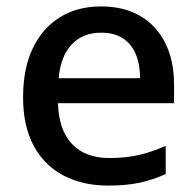

<svg xmlns="http://www.w3.org/2000/svg" viewBox="-20 -569 612 599"><path d="M295 -549Q366 -549 417 -519.5Q468 -490 495.5 -435Q523 -380 523 -305V-247H161Q163 -164 204.5 -120Q246 -76 321 -76Q373 -76 413.5 -85.5Q454 -95 497 -114V-26Q457 -8 415.5 1Q374 10 317 10Q239 10 179 -21Q119 -52 85.5 -113.5Q52 -175 52 -265Q52 -356 82.5 -419Q113 -482 167.5 -515.5Q222 -549 295 -549ZM295 -467Q238 -467 203.5 -430Q169 -393 163 -325H417Q417 -367 404 -399Q391 -431 364 -449Q337 -467 295 -467Z"/></svg>

Font: Noto Sans Thai Medium
Style: Regular
Weight: 500
Designer: Monotype Design Team
Foundry: Monotype Imaging Inc.
Version: Version 2.001